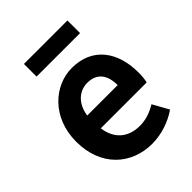

<svg xmlns="http://www.w3.org/2000/svg" viewBox="-220 -888 1021 1021"><g transform="rotate(-45 290.5 -377.5)"><path d="M323 14C392 14 463 -10 518 -48L468 -138C427 -113 388 -100 343 -100C259 -100 199 -147 187 -238H532C536 -252 539 -279 539 -306C539 -462 459 -574 305 -574C172 -574 44 -461 44 -280C44 -95 166 14 323 14ZM184 -337C196 -418 248 -460 307 -460C380 -460 413 -412 413 -337ZM140 -674H467V-769H140Z"/></g></svg>

Font: Noto Sans JP
Style: Bold
Weight: 700
Designer: Ryoko NISHIZUKA 西塚涼子 (kana, bopomofo & ideographs); Paul D. Hunt (Latin, Greek & Cyrillic); Sandoll Communications 산돌커뮤니
Foundry: Adobe
Version: Version 2.004;hotconv 1.0.118;makeotfexe 2.5.65603